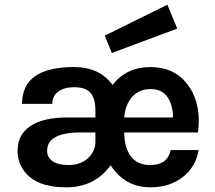

<svg xmlns="http://www.w3.org/2000/svg" viewBox="-20 -785 916 819"><path d="M427 -633 694 -765 736 -663 457 -559ZM55 -142Q55 -74 107 -30Q159 14 263 14Q384 14 452 -80Q513 14 621 14Q704 14 760 -30Q816 -74 827 -145H708Q695 -81 621 -81Q566 -81 538 -118.5Q510 -156 510 -220H824Q828 -243 828 -270Q828 -367 773.5 -433Q719 -499 621 -499Q520 -499 460 -423Q404 -499 296 -499Q74 -499 74 -342H203Q203 -375 228 -394Q253 -413 296 -413Q345 -413 366 -389Q387 -365 387 -313V-284H269Q165 -284 110 -247.5Q55 -211 55 -142ZM181 -142Q181 -220 325 -220H387V-181Q387 -140 355.5 -110.5Q324 -81 273 -81Q227 -81 204 -97.5Q181 -114 181 -142ZM510 -284Q514 -338 543.5 -371.5Q573 -405 622 -405Q672 -405 695 -370Q718 -335 718 -284Z"/></svg>

Font: Karmilla
Style: Bold
Weight: 700
Designer: Jonathan Pinhorn
Version: Version 1.000